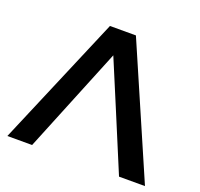

<svg xmlns="http://www.w3.org/2000/svg" viewBox="-122 -833 1007 968"><g transform="rotate(20 381.5 -349.0)"><path d="M484.9 -302.7 375 -564.9 145 0H12.2L308.6 -698.2H447.8L750.5 0H611.3Z"/></g></svg>

Font: Voltera
Style: Bold
Weight: 700
Designer: Bernd Montag
Version: Version 1.301